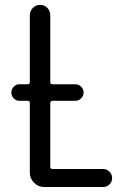

<svg xmlns="http://www.w3.org/2000/svg" viewBox="-20 -750 540 770"><path d="M57.6 -345.7Q43.9 -345.7 34.7 -356Q25.4 -366.2 25.4 -378.9Q25.4 -391.6 34.7 -401.9Q43.9 -412.1 57.6 -412.1H90.8Q99.6 -412.1 99.6 -420.9V-689.5Q99.6 -706.1 111.8 -718.3Q124 -730.5 141.1 -730.5Q158.2 -730.5 169.9 -718.3Q181.6 -706.1 181.6 -689.5V-420.9Q181.6 -412.1 191.4 -412.1H282.2Q295.9 -412.1 305.7 -401.9Q315.4 -391.6 315.4 -378.9Q315.4 -366.2 305.7 -356Q295.9 -345.7 282.2 -345.7H191.4Q182.6 -345.7 181.6 -336.9V-81.1Q181.6 -72.3 191.4 -72.3H393.6Q408.2 -72.3 418.9 -61.5Q429.7 -50.8 429.7 -36.1Q429.7 -21.5 419.4 -10.7Q409.2 0 393.6 0H157.2Q133.8 0 116.7 -17.1Q99.6 -34.2 99.6 -56.6V-336.9Q99.6 -345.7 90.8 -345.7Z"/></svg>

Font: Rounded Mgen+ 2m regular
Style: Regular
Weight: 400
Designer: [Source Han Sans]
Ryoko NISHIZUKA  (kana & ideographs); Paul D. Hunt (Latin, Greek & Cyrillic); Wenlong ZHANG  (bopomofo
Version: Version 1.059.20150602